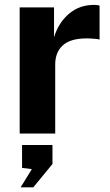

<svg xmlns="http://www.w3.org/2000/svg" viewBox="-20 -560 460 805"><path d="M62.5 -529H206.5V-404Q226 -466 269.8 -502.8Q313.5 -539.5 374 -539.5Q391 -539.5 397.5 -536V-394Q391.5 -396.5 374.5 -397.5Q358 -399 343.5 -399Q275.5 -399 243.5 -370Q211.5 -341 211.5 -290V0H62.5ZM113.5 149 72.5 144V48H200V127.5L119.5 225.5H66.5Z"/></svg>

Font: 1883 Sans
Style: Bold
Weight: 700
Designer: 1883 Sans project is a fork of Public Sans.
Version: Version 1.009